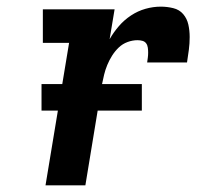

<svg xmlns="http://www.w3.org/2000/svg" viewBox="-20 -558 640 578"><path d="M117 0 188 -429H109V-530H325L310 -440Q322 -461 338 -479.5Q354 -498 374.5 -511.5Q395 -525 418 -531.5Q441 -538 464 -538Q483 -538 501.5 -533.5Q520 -529 531.5 -515.5Q543 -502 547 -484Q551 -466 551 -446.5Q551 -427 548.5 -408Q546 -389 543 -370H423Q424 -377 425 -384.5Q426 -392 426 -399.5Q426 -407 425 -414.5Q424 -422 420 -427.5Q416 -433 409 -435Q402 -437 394 -437Q379 -437 364 -431.5Q349 -426 337.5 -415Q326 -404 317.5 -390.5Q309 -377 303 -362.5Q297 -348 293.5 -333.5Q290 -319 287 -304L237 0ZM105 -225V-305H407V-225Z"/></svg>

Font: Iosevka Curly Slab Extended
Style: Bold Italic
Weight: 700
Width: 7
Italic angle: -9°
Monospace: yes
Designer: Belleve Invis
Foundry: Belleve Invis
Version: Version 11.0.0; ttfautohint (v1.8.3)